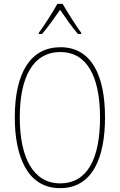

<svg xmlns="http://www.w3.org/2000/svg" viewBox="-20 -970 624 1000"><path d="M306 -950H279C255 -907 208 -833 182 -799V-793H199C229 -827 267 -882 293 -919C320 -880 355 -828 386 -793H403V-799C383 -825 332 -905 306 -950ZM527 -358C527 -576 457 -724 295 -724C141 -724 57 -594 57 -358C57 -164 118 10 293 10C467 10 527 -158 527 -358ZM83 -358C83 -569 152 -699 295 -699C430 -699 501 -576 501 -358C501 -141 434 -15 293 -15C155 -15 83 -146 83 -358Z"/></svg>

Font: Noto Sans Sinhala UI Condensed Thin
Style: Regular
Weight: 100
Width: 3
Designer: Jelle Bosma - Monotype Design Team
Foundry: Monotype Imaging Inc.
Version: Version 2.006